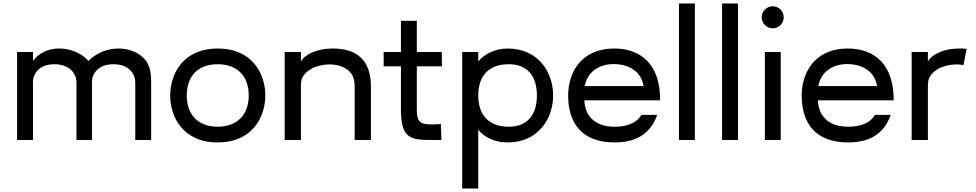

<svg xmlns="http://www.w3.org/2000/svg" viewBox="-20 -802 5594 1100"><path d="M169 0V-331C168 -375 200 -434 292 -434C384 -434 418 -375 418 -331V0H507V-331C506 -375 538 -434 630 -434C722 -434 755 -375 755 -331V0H846V-331C846 -348 845 -385 837 -411C819 -477 748 -524 658 -524C559 -524 496 -464 487 -452C463 -483 401 -524 320 -524C220 -524 176 -463 169 -452V-504H78V0Z M1227 14C1429 14 1500 -135 1500 -255C1500 -375 1429 -524 1227 -524C1026 -524 955 -375 955 -255C955 -135 1026 14 1227 14ZM1227 -76C1118 -76 1050 -142 1050 -255C1050 -368 1116 -434 1227 -434C1338 -434 1405 -368 1405 -255C1405 -142 1336 -76 1227 -76Z M1704 0V-302C1704 -313 1704 -326 1706 -337C1717 -397 1794 -433 1868 -433C1932 -433 1989 -406 2005 -355C2010 -338 2012 -321 2012 -304V0H2105V-308C2105 -456 2025 -525 1885 -524C1780 -523 1720 -481 1704 -450V-504H1611V0Z M2477 -90C2404 -87 2368 -89 2368 -169V-422H2512L2511 -504H2368V-683H2277V-504H2178V-422H2277V-176C2277 0 2336 0 2473 0H2509L2506 -91Z M2720 278V-59C2751 -18 2812 14 2888 14C3066 14 3149 -125 3149 -255C3149 -386 3066 -524 2888 -524C2812 -524 2751 -488 2720 -450V-504H2628V278ZM2888 -76C2776 -79 2720 -147 2720 -255C2720 -363 2776 -431 2888 -434C3002 -437 3056 -365 3056 -255C3056 -146 3002 -73 2888 -76Z M3501 14C3602 14 3702 -19 3745 -144H3655C3621 -88 3557 -76 3501 -76C3384 -76 3331 -142 3328 -227H3762C3762 -473 3610 -524 3501 -524C3300 -524 3235 -375 3235 -255C3235 -103 3308 14 3501 14ZM3330 -309C3345 -385 3404 -435 3498 -435C3555 -435 3650 -412 3667 -309Z M3961 0V-782H3870V0Z M4208 0V-782H4117V0Z M4407 -640C4442 -640 4470 -668 4470 -703C4470 -738 4442 -766 4407 -766C4372 -766 4344 -738 4344 -703C4344 -668 4372 -640 4407 -640ZM4453 0V-504H4362V0Z M4839 14C4940 14 5040 -19 5083 -144H4993C4959 -88 4895 -76 4839 -76C4722 -76 4669 -142 4666 -227H5100C5100 -473 4948 -524 4839 -524C4638 -524 4573 -375 4573 -255C4573 -103 4646 14 4839 14ZM4668 -309C4683 -385 4742 -435 4836 -435C4893 -435 4988 -412 5005 -309Z M5296 0V-302C5296 -313 5296 -326 5298 -337C5309 -397 5386 -433 5460 -433C5474 -433 5487 -432 5500 -429L5518 -522C5505 -524 5492 -524 5477 -524C5372 -524 5312 -481 5296 -450V-504H5203V0Z"/></svg>

Font: Hibana SubMedium
Style: Regular
Weight: 500
Width: 6
Designer: pygmalion
Foundry: ybstudio
Version: Version 0.930;hotconv 1.0.109;makeotfexe 2.5.65596